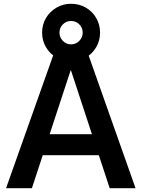

<svg xmlns="http://www.w3.org/2000/svg" viewBox="-20 -997 750 1017"><path d="M12 0 271 -730H440L698 0H561L356 -624H354L149 0ZM154 -175V-286H557V-175ZM356 -671Q315 -671 279.5 -691.5Q244 -712 223.5 -747Q203 -782 203 -824Q203 -867 223.5 -901.5Q244 -936 279 -956.5Q314 -977 356 -977Q399 -977 434 -957Q469 -937 489.5 -902Q510 -867 510 -824Q510 -782 489.5 -747Q469 -712 434 -691.5Q399 -671 356 -671ZM356 -762Q382 -762 400 -780.5Q418 -799 418 -824Q418 -850 400 -868Q382 -886 356 -886Q331 -886 313 -868Q295 -850 295 -824Q295 -799 313 -780.5Q331 -762 356 -762Z"/></svg>

Font: M PLUS 1 SemiBold
Style: Regular
Weight: 600
Designer: Coji Morishita
Foundry: UNDERFOREST DESIGN
Version: Version 1.001